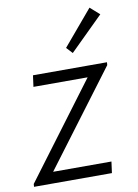

<svg xmlns="http://www.w3.org/2000/svg" viewBox="-112 -812 624 869"><g transform="rotate(-10 199.5 -377.5)"><path d="M-26 -13 298 -446H49L56 -498H396L395 -485L70 -52H338L331 0H-27ZM225 -594 361 -755 404 -717 251 -566Z"/></g></svg>

Font: Bellota Text
Style: Italic
Weight: 400
Italic angle: -7.5°
Designer: Kemie Guaida
Foundry: Kemie Guaida
Version: Version 4.001